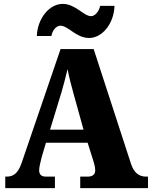

<svg xmlns="http://www.w3.org/2000/svg" viewBox="-20 -966 780 986"><path d="M438 -771C504 -771 565 -843 568 -936H494C490 -909 468 -883 448 -883C409 -883 368 -946 302 -946C234 -946 173 -873 169 -781H244C248 -808 268 -834 290 -834C331 -834 370 -771 438 -771ZM7 0H262V-59H216C190 -59 181 -72 181 -92C181 -111 191 -143 194 -159L216 -233H430L459 -141C462 -132 469 -109 469 -91C469 -66 450 -59 430 -59H392V0H740V-59H730C695 -59 668 -78 653 -124L461 -714H291L91 -129C71 -71 45 -59 13 -59H7ZM237 -300 296 -493C306 -528 317 -569 327 -611C335 -568 346 -528 356 -491L409 -300Z"/></svg>

Font: Noto Serif Bengali SemiCondensed Black
Style: Regular
Weight: 900
Width: 4
Designer: Juan Bruce, Universal Thirst, Indian Type Foundry and the Monotype Design Team.
Foundry: Monotype Imaging Inc.
Version: Version 2.003